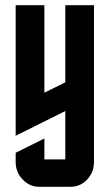

<svg xmlns="http://www.w3.org/2000/svg" viewBox="-20 -575 420 735"><path d="M230 -555.2H339.8V44.9Q339.8 84.5 313.5 112.3Q287.1 140.1 250 140.1H129.9Q93.3 140.1 66.4 111.8Q40 84 40 44.9V9.8L149.9 -44.9V35.2H230V-149.9L40 -55.2V-555.2H149.9V-220.2L230 -259.8Z"/></svg>

Font: Horta
Style: Regular
Weight: 600
Width: 3
Version: Version 0.11